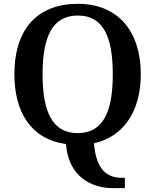

<svg xmlns="http://www.w3.org/2000/svg" viewBox="-20 -745 810 1001"><path d="M570 236H631V182H615C543 182 481 145 470 2C627 -33 714 -168 714 -358C714 -580 597 -725 386 -725C163 -725 55 -580 55 -359C55 -158 143 -19 324 6C337 175 455 236 570 236ZM385 -51C252 -51 202 -164 202 -358C202 -552 252 -664 386 -664C519 -664 568 -552 568 -358C568 -164 519 -51 385 -51Z"/></svg>

Font: Noto Serif Yezidi SemiBold
Style: Regular
Weight: 600
Designer: Dalton Maag Ltd
Foundry: Dalton Maag Ltd
Version: Version 1.001